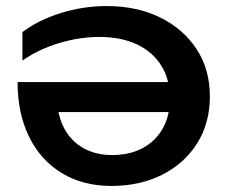

<svg xmlns="http://www.w3.org/2000/svg" viewBox="-20 -600 750 634"><path d="M332 -580Q432 -580 508.5 -542.5Q585 -505 629 -438Q673 -371 673 -282Q673 -194 631.5 -127.5Q590 -61 516.5 -23.5Q443 14 348 14Q254 14 184 -28.5Q114 -71 76 -148.5Q38 -226 38 -329H571V-230H103L168 -267Q172 -211 195 -171Q218 -131 258 -109.5Q298 -88 351 -88Q408 -88 451 -111Q494 -134 517.5 -176Q541 -218 541 -274Q541 -338 512.5 -383.5Q484 -429 432 -453.5Q380 -478 307 -478Q242 -478 174.5 -457.5Q107 -437 54 -400V-494Q107 -534 181 -557Q255 -580 332 -580Z"/></svg>

Font: Unbounded
Style: Regular
Weight: 400
Designer: Luke Prowse, Jean-Baptiste Morizot, Fátima Lázaro, Florian Runge
Foundry: NaN
Version: Version 1.701;gftools[0.9.28.dev5+ged2979d]